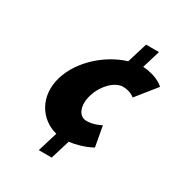

<svg xmlns="http://www.w3.org/2000/svg" viewBox="-179 -760 950 1013"><g transform="rotate(30 296.0 -253.5)"><path d="M204.6 129H283.3L319.1 12C401.6 1 454.4 -31 454.4 -31L432 -154C432 -154 391.7 -130 345.7 -130C296.9 -130 273.9 -186 295.6 -257C317 -327 374.2 -383 423.1 -383C469 -383 494.7 -359 494.7 -359L591.7 -480C591.7 -480 552.5 -522 462 -527L495.3 -636H416.6L379 -513C259.9 -477 143.7 -375 107 -255C67.3 -125 136.6 -18 241.6 8Z"/></g></svg>

Font: Hussar
Style: BdSuprConOblThree
Weight: 700
Foundry: Cannot Into Space Fonts
Version: Version 2.00